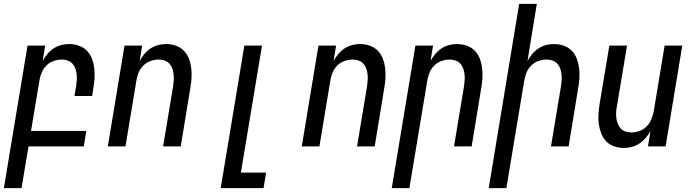

<svg xmlns="http://www.w3.org/2000/svg" viewBox="-50 -755 3570 990"><path d="M-30 215 92 -520H183L170 -441Q180 -459 194 -476Q208 -493 226 -505Q244 -517 265 -522.5Q286 -528 306 -528Q332 -528 356.5 -519.5Q381 -511 398 -493.5Q415 -476 424 -452.5Q433 -429 436 -404Q439 -379 437.5 -352.5Q436 -326 431 -299L425 -260H334L343 -313Q345 -328 346 -343.5Q347 -359 345 -374Q343 -389 338 -403Q333 -417 323 -427.5Q313 -438 298.5 -443Q284 -448 269 -448Q248 -448 226.5 -440.5Q205 -433 189 -417Q173 -401 164.5 -380Q156 -359 153 -338L110 -80H395L382 0H97L61 215Z M506 0 592 -520H683L670 -441Q680 -459 694 -476Q708 -493 726 -505Q744 -517 765 -522.5Q786 -528 806 -528Q832 -528 856.5 -519.5Q881 -511 898 -493.5Q915 -476 924 -452.5Q933 -429 936 -404Q939 -379 937.5 -352.5Q936 -326 931 -299L882 0H791L843 -313Q845 -328 846 -343.5Q847 -359 845 -374Q843 -389 838 -403Q833 -417 823 -427.5Q813 -438 798.5 -443Q784 -448 769 -448Q748 -448 726.5 -440.5Q705 -433 689 -417Q673 -401 664.5 -380Q656 -359 653 -338L597 0Z M1088 215 1210 -520H1301L1192 135H1322L1309 215Z M1506 0 1592 -520H1683L1670 -441Q1680 -459 1694 -476Q1708 -493 1726 -505Q1744 -517 1765 -522.5Q1786 -528 1806 -528Q1832 -528 1856.5 -519.5Q1881 -511 1898 -493.5Q1915 -476 1924 -452.5Q1933 -429 1936 -404Q1939 -379 1937.5 -352.5Q1936 -326 1931 -299L1882 0H1791L1843 -313Q1845 -328 1846 -343.5Q1847 -359 1845 -374Q1843 -389 1838 -403Q1833 -417 1823 -427.5Q1813 -438 1798.5 -443Q1784 -448 1769 -448Q1748 -448 1726.5 -440.5Q1705 -433 1689 -417Q1673 -401 1664.5 -380Q1656 -359 1653 -338L1597 0Z M1970 215 2092 -520H2183L2170 -441Q2180 -459 2194 -476Q2208 -493 2226 -505Q2244 -517 2265 -522.5Q2286 -528 2306 -528Q2332 -528 2356.5 -519.5Q2381 -511 2398 -493.5Q2415 -476 2424 -452.5Q2433 -429 2436 -404Q2439 -379 2437.5 -352.5Q2436 -326 2431 -299L2382 0H2291L2343 -313Q2345 -328 2346 -343.5Q2347 -359 2345 -374Q2343 -389 2338 -403Q2333 -417 2323 -427.5Q2313 -438 2298.5 -443Q2284 -448 2269 -448Q2248 -448 2226.5 -440.5Q2205 -433 2189 -417Q2173 -401 2164.5 -380Q2156 -359 2153 -338L2061 215Z M2470 215 2627 -735H2718L2670 -441Q2680 -459 2694 -476Q2708 -493 2726 -505Q2744 -517 2765 -522.5Q2786 -528 2806 -528Q2832 -528 2856.5 -519.5Q2881 -511 2898 -493.5Q2915 -476 2924 -452.5Q2933 -429 2936 -404Q2939 -379 2937.5 -352.5Q2936 -326 2931 -299L2882 0H2791L2843 -313Q2845 -328 2846 -343.5Q2847 -359 2845 -374Q2843 -389 2838 -403Q2833 -417 2823 -427.5Q2813 -438 2798.5 -443Q2784 -448 2769 -448Q2748 -448 2726.5 -440.5Q2705 -433 2689 -417Q2673 -401 2664.5 -380Q2656 -359 2653 -338L2561 215Z M3167 8Q3141 8 3116.5 -0.5Q3092 -9 3075.5 -26.5Q3059 -44 3050 -67.5Q3041 -91 3037.5 -116Q3034 -141 3036 -167.5Q3038 -194 3042 -221L3092 -520H3183L3131 -207Q3128 -192 3127 -176.5Q3126 -161 3128 -146Q3130 -131 3135.5 -117Q3141 -103 3150.5 -92.5Q3160 -82 3175 -77Q3190 -72 3205 -72Q3226 -72 3247 -79.5Q3268 -87 3284 -103Q3300 -119 3308.5 -140Q3317 -161 3321 -182L3377 -520H3468L3382 0H3291L3304 -79Q3294 -61 3279.5 -44Q3265 -27 3247 -15Q3229 -3 3208 2.5Q3187 8 3167 8Z"/></svg>

Font: Iosevka Medium Oblique
Style: Regular
Weight: 500
Italic angle: -9°
Monospace: yes
Designer: Belleve Invis
Foundry: Belleve Invis
Version: Version 32.5.0; ttfautohint (v1.8.4)